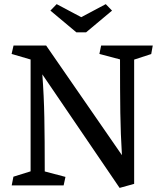

<svg xmlns="http://www.w3.org/2000/svg" viewBox="-20 -896 785 928"><path d="M127.9 -67.9V-608.4L36.1 -635.3L45.4 -675.8H203.1L569.3 -146Q563 -249 561.5 -351.8Q560.1 -454.6 560.1 -608.9L460.4 -635.3L468.8 -675.8H718.3L710.9 -634.8L628.4 -607.9V-7.3L558.1 12.2L184.6 -536.6Q192.4 -432.6 194.3 -328.1Q196.3 -223.6 196.3 -67.4L296.4 -41L287.6 0H36.6L44.9 -42ZM223.6 -844.7 253.9 -876 372.6 -813 491.2 -876 521.5 -844.7 396 -739.7H349.1Z"/></svg>

Font: Vesper Libre
Style: Regular
Weight: 400
Designer: Robert Keller & Kimya Gandhi
Foundry: Mota Italic
Version: Version 1.058